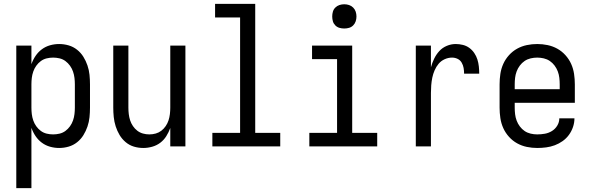

<svg xmlns="http://www.w3.org/2000/svg" viewBox="-20 -755 3040 990"><path d="M64 215V-520H142V-424Q150 -447 163.5 -467Q177 -487 196 -501Q215 -515 238 -521.5Q261 -528 285 -528Q310 -528 334 -521Q358 -514 377.5 -498.5Q397 -483 410 -462Q423 -441 431 -417.5Q439 -394 441.5 -369.5Q444 -345 444 -320V-200Q444 -175 441.5 -150.5Q439 -126 431 -102.5Q423 -79 410 -58Q397 -37 377.5 -21.5Q358 -6 334 1Q310 8 285 8Q261 8 238 1.5Q215 -5 196 -19Q177 -33 163.5 -53Q150 -73 142 -96V215ZM254 -62Q271 -62 287.5 -66Q304 -70 317.5 -80Q331 -90 341 -104Q351 -118 356.5 -134Q362 -150 364 -166.5Q366 -183 366 -200V-320Q366 -337 364 -353.5Q362 -370 356.5 -386Q351 -402 341 -416Q331 -430 317.5 -440Q304 -450 287.5 -454Q271 -458 254 -458Q237 -458 220.5 -454Q204 -450 190.5 -440Q177 -430 167 -416Q157 -402 151.5 -386Q146 -370 144 -353.5Q142 -337 142 -320V-200Q142 -183 144 -166.5Q146 -150 151.5 -134Q157 -118 167 -104Q177 -90 190.5 -80Q204 -70 220.5 -66Q237 -62 254 -62Z M719 8Q694 8 670.5 1Q647 -6 628 -22Q609 -38 596.5 -59Q584 -80 576.5 -103.5Q569 -127 566.5 -151.5Q564 -176 564 -200V-520H642V-200Q642 -183 644 -166.5Q646 -150 651 -134.5Q656 -119 665.5 -105Q675 -91 688 -81Q701 -71 717 -66.5Q733 -62 750 -62Q767 -62 783 -66.5Q799 -71 812 -81Q825 -91 834.5 -105Q844 -119 849 -134.5Q854 -150 856 -166.5Q858 -183 858 -200V-520H936V0H858V-95Q850 -73 837.5 -53Q825 -33 806.5 -19Q788 -5 765 1.5Q742 8 719 8Z M1075 0V-70H1218V-665H1089V-735H1296V-70H1425V0Z M1575 0V-70H1718V-450H1589V-520H1796V-70H1925V0ZM1755 -608Q1742 -608 1730 -611.5Q1718 -615 1709 -624Q1700 -633 1696.5 -645Q1693 -657 1693 -670Q1693 -683 1696.5 -695Q1700 -707 1709 -716Q1718 -725 1730 -729Q1742 -733 1755 -733Q1768 -733 1780 -729Q1792 -725 1801 -716Q1810 -707 1814 -695Q1818 -683 1818 -670Q1818 -657 1814 -645Q1810 -633 1801 -624Q1792 -615 1780 -611.5Q1768 -608 1755 -608Z M2124 0V-520H2202V-408Q2208 -430 2218.5 -452Q2229 -474 2245 -491.5Q2261 -509 2283.5 -518.5Q2306 -528 2330 -528Q2348 -528 2366.5 -523.5Q2385 -519 2400 -508Q2415 -497 2425.5 -481.5Q2436 -466 2441.5 -448.5Q2447 -431 2449 -412.5Q2451 -394 2451 -375H2373Q2373 -390 2370.5 -404.5Q2368 -419 2360.5 -432Q2353 -445 2339.5 -451.5Q2326 -458 2311 -458Q2291 -458 2272.5 -449.5Q2254 -441 2241.5 -426Q2229 -411 2221 -392.5Q2213 -374 2209 -354.5Q2205 -335 2203.5 -315Q2202 -295 2202 -276V0Z M2750 8Q2723 8 2696.5 2.5Q2670 -3 2646.5 -16Q2623 -29 2604.5 -49.5Q2586 -70 2575 -94.5Q2564 -119 2560 -146Q2556 -173 2556 -200V-320Q2556 -347 2560 -374Q2564 -401 2575 -425.5Q2586 -450 2604.5 -470.5Q2623 -491 2646.5 -504Q2670 -517 2696.5 -522.5Q2723 -528 2750 -528Q2777 -528 2803.5 -522.5Q2830 -517 2853.5 -504Q2877 -491 2895.5 -470.5Q2914 -450 2925 -425.5Q2936 -401 2940 -374Q2944 -347 2944 -320V-225H2634V-200Q2634 -183 2636 -166Q2638 -149 2644 -133Q2650 -117 2660.5 -103Q2671 -89 2685 -79.5Q2699 -70 2716 -66Q2733 -62 2750 -62Q2770 -62 2789.5 -65.5Q2809 -69 2826 -79.5Q2843 -90 2853.5 -107.5Q2864 -125 2864 -145H2942Q2942 -122 2934.5 -100Q2927 -78 2913.5 -59.5Q2900 -41 2881 -27.5Q2862 -14 2840.5 -6Q2819 2 2796 5Q2773 8 2750 8ZM2866 -295V-320Q2866 -337 2864 -354Q2862 -371 2856 -387Q2850 -403 2839.5 -417Q2829 -431 2815 -440.5Q2801 -450 2784 -454Q2767 -458 2750 -458Q2733 -458 2716 -454Q2699 -450 2685 -440.5Q2671 -431 2660.5 -417Q2650 -403 2644 -387Q2638 -371 2636 -354Q2634 -337 2634 -320V-295Z"/></svg>

Font: Iosevka Term Curly
Style: Regular
Weight: 400
Designer: Belleve Invis
Foundry: Belleve Invis
Version: Version 32.3.0